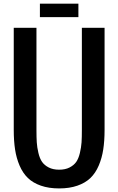

<svg xmlns="http://www.w3.org/2000/svg" viewBox="-20 -1028 651 1057"><path d="M199.7 -1007.8H411.6V-933.6H199.7ZM555.7 -312.5Q555.7 -252.4 548.3 -204.8Q541 -157.2 523.4 -116.2Q505.9 -75.2 477.8 -48.1Q449.7 -21 406.2 -5.9Q362.8 9.3 305.7 9.3Q248.5 9.3 205.1 -5.9Q161.6 -21 133.5 -48.1Q105.5 -75.2 87.9 -116.2Q70.3 -157.2 63 -204.8Q55.7 -252.4 55.7 -312.5V-875H180.7V-312.5Q180.7 -272 182.4 -244.6Q184.1 -217.3 191.4 -186.3Q198.7 -155.3 211.7 -136.7Q224.6 -118.2 248.3 -106Q272 -93.8 305.7 -93.8Q339.4 -93.8 363 -106Q386.7 -118.2 399.7 -136.7Q412.6 -155.3 419.9 -186.3Q427.2 -217.3 429 -244.6Q430.7 -272 430.7 -312.5V-875H555.7Z"/></svg>

Font: OswaldRegular
Style: Regular
Weight: 400
Designer: vernon adams
Foundry: vernon adams
Version: Version 1.000